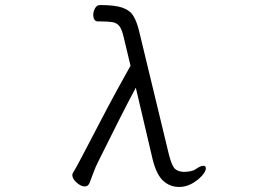

<svg xmlns="http://www.w3.org/2000/svg" viewBox="-20 -734 1040 762"><path d="M712 -52Q723 -52 736 -54.5Q749 -57 757 -63Q776 -76 787 -76Q797 -76 797 -66Q797 -54 781.5 -36.5Q766 -19 742 -5.5Q718 8 691 8Q654 8 627 -17Q600 -42 585 -105L519 -386Q490 -332 453 -259Q416 -186 372 -97Q359 -72 350.5 -48Q342 -24 335 -7Q329 6 317 6Q301 6 284 -9.5Q267 -25 267 -39Q267 -43 269 -47Q280 -65 291.5 -86.5Q303 -108 316 -133Q348 -194 380 -255.5Q412 -317 442.5 -373Q473 -429 498 -473L471 -586Q464 -617 454 -630Q444 -643 427 -646Q410 -649 380 -649H369Q359 -649 354.5 -656.5Q350 -664 350 -674Q350 -688 357 -701Q364 -714 377 -714Q436 -714 466 -703.5Q496 -693 509.5 -670.5Q523 -648 532 -611L650 -122Q660 -83 670.5 -68.5Q681 -54 706 -52Z"/></svg>

Font: QiushuiShotai
Style: Regular
Weight: 600
Designer: Fontworks Inc.
Foundry: Fontworks Inc.
Version: Version 1.250